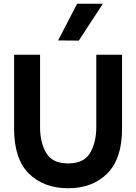

<svg xmlns="http://www.w3.org/2000/svg" viewBox="-20 -991 724 1021"><path d="M55 -307V-700H193V-315Q193 -234 225.5 -178Q258 -122 343 -122Q426 -122 459 -177.5Q492 -233 492 -315V-700H629V-307Q629 -146 550 -68Q471 10 343 10Q213 10 134 -67.5Q55 -145 55 -307ZM289 -776 390 -971H527L399 -775Z"/></svg>

Font: Be Vietnam
Style: Bold
Weight: 700
Designer: Gabriel Lam
Foundry: TypeRant
Version: Version 4.000